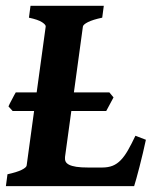

<svg xmlns="http://www.w3.org/2000/svg" viewBox="-25 -635 542 655"><path d="M472.7 -158.2Q468.3 -137.2 462.4 -112.5Q456.5 -87.9 450.7 -65.2Q444.8 -42.5 439.9 -24.9Q435.1 -7.3 432.6 0H-4.9L0.5 -40.5Q32.2 -47.4 48.6 -55.4Q64.9 -63.5 65.9 -70.3L91.3 -256.3H18.1L3.9 -272Q5.4 -275.9 8.8 -282.5Q12.2 -289.1 15.9 -295.9Q19.5 -302.7 22.9 -309.3Q26.4 -315.9 28.8 -319.8H100.1L130.9 -544.4Q131.8 -550.3 118.7 -559.1Q105.5 -567.9 73.7 -574.7L79.1 -615.2H329.1L323.7 -574.7Q291.5 -567.9 275.1 -559.6Q258.8 -551.3 257.8 -544.4L227.1 -319.8H348.1L362.3 -302.7L337.4 -256.3H218.3L196.8 -99.6Q195.8 -90.8 198.7 -84.2Q201.7 -77.6 210.7 -73Q219.7 -68.4 235.6 -65.9Q251.5 -63.5 276.4 -63.5H323.2Q344.2 -63.5 359.4 -69.6Q374.5 -75.7 387.2 -88.9Q399.9 -102.1 411.6 -122.6Q423.3 -143.1 437 -171.9Z"/></svg>

Font: Gentium Book Basic
Style: Bold Italic
Weight: 700
Italic angle: -8°
Designer: J. Victor Gaultney and Annie Olsen
Foundry: SIL International
Version: Version 1.102; 2013; Maintenance release